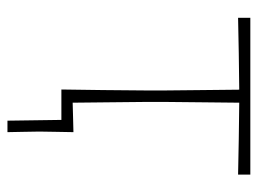

<svg xmlns="http://www.w3.org/2000/svg" viewBox="-106 -428 675 502"><g transform="rotate(90 231.0 -176.5)"><path d="M213.5 0Q214.5 -56.5 215 -108.5Q215.5 -160.5 216 -221V-271Q215.5 -323.5 215 -370.2Q214.5 -417 214 -465H211.5Q167 -464.5 119.5 -463.8Q72 -463 26 -462V-494H436V-462Q390 -463 342.5 -463.8Q295 -464.5 250.5 -465H248Q247.5 -417 247 -370.2Q246.5 -323.5 246 -271V-221Q246.5 -168.5 247 -122.8Q247.5 -77 248 -29.5Q267.5 -30 285 -30.5Q302.5 -31 325 -31.5Q324.5 -8 324.2 14Q324 36 323.5 57.5Q324 78.5 324.2 99.2Q324.5 120 325 141H295L293 0Z"/></g></svg>

Font: Commissioner Loud Thin
Style: Regular
Weight: 100
Designer: Kostas Bartsokas
Foundry: Kostas Bartsokas
Version: Version 1.000; ttfautohint (v1.8.3)